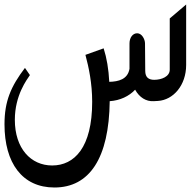

<svg xmlns="http://www.w3.org/2000/svg" viewBox="-145 -454 865 854"><path d="M610 -372V-144C610 -113 573 -99 541 -99C516 -99 501 -110 501 -139L500 -261C500 -278 487 -306 465 -306C445 -306 431 -286 431 -261V-165V-148C423 -101 382 -91 341 -90C338 -147 330 -195 316 -239L235 -210C250 -154 265 -83 265 -1C265 202 186 282 87 282C-8 282 -79 206 -79 79C-79 -31 -25 -100 -12 -120L-34 -152C-96 -70 -125 -5 -125 99C-125 271 -46 380 97 380C253 380 340 250 343 -4C389 -7 429 -26 456 -55C475 -21 504 -2 539 -4L557 -5C626 -9 683 -75 683 -165V-434Z"/></svg>

Font: Kawkab Mono Light
Style: Bold
Weight: 400
Monospace: yes
Designer: Abdullah Arif
Foundry: Abdullah Arif
Version: Version 1.000;PS 000.500;hotconv 1.0.88;makeotf.lib2.5.64775